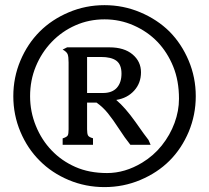

<svg xmlns="http://www.w3.org/2000/svg" viewBox="-20 -726 828 760"><path d="M393.6 14.6Q318.8 14.6 252 -13.4Q185.1 -41.5 137.2 -89.8Q88.9 -137.7 60.8 -204.3Q32.7 -271 32.7 -345.2Q32.7 -419.4 60.8 -486.1Q88.9 -552.7 137.2 -601.1Q185.1 -648.9 252 -677.2Q318.8 -705.6 393.6 -705.6Q468.3 -705.6 535.4 -677.2Q602.5 -648.9 650.9 -601.1Q698.7 -552.7 726.8 -486.1Q754.9 -419.4 754.9 -345.2Q754.9 -271.5 727.1 -204.6Q670.4 -70.3 535.6 -13.7Q468.8 14.6 393.6 14.6ZM403.8 -41Q474.6 -41 542.5 -82Q587.9 -109.4 620.6 -150.4Q653.3 -191.4 670.9 -239.3Q688.5 -287.1 688.5 -335Q688.5 -406.7 665.5 -462.9Q642.6 -519 603.5 -560.1Q564 -601.1 509.5 -625.2Q455.1 -649.4 394 -649.4Q332 -649.4 278.6 -625.7Q225.1 -602.1 184.8 -560.1Q144.5 -518.1 121.8 -463.1Q99.1 -408.2 99.1 -345.2Q99.1 -283.7 122.1 -227.5Q145 -171.4 184.6 -130.4Q223.6 -89.4 278.3 -65.2Q333 -41 403.8 -41ZM228 -152.8V-178.2Q244.6 -183.6 248 -189.7Q251.5 -195.8 251.5 -213.9V-478.5Q251.5 -501.5 247.8 -511.2Q244.1 -521 228 -529.8L245.6 -538.6H413.1Q471.7 -538.6 504.9 -510.5Q538.1 -482.4 538.1 -439.9Q538.1 -397 511 -367.2Q483.9 -337.4 440.9 -330.6V-329.6Q475.1 -300.8 515.6 -244.1Q535.6 -215.3 548.8 -197.3Q562 -179.2 567.9 -171.9L576.2 -152.8H496.1Q474.1 -180.2 451.2 -215.8Q426.8 -253.4 407.2 -277.6Q387.7 -301.8 362.3 -319.8H324.7V-214.4Q324.7 -196.8 328.4 -189.9Q332 -183.1 348.1 -178.7V-152.8ZM324.7 -357.9H387.7Q423.8 -357.9 442.4 -378.4Q460.9 -398.9 460.9 -434.6Q460.9 -470.2 440.9 -485.4Q420.9 -500.5 379.4 -500.5H324.7Z"/></svg>

Font: Sancreek
Style: Regular
Weight: 400
Designer: Vernon Adams
Foundry: Vernon Adams
Version: Version 1.100; ttfautohint (v1.8.4.7-5d5b)